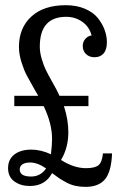

<svg xmlns="http://www.w3.org/2000/svg" viewBox="-20 -710 478 742"><path d="M377.9 -117.2H413.1Q410.2 -45.9 385.5 -16.8Q360.8 12.2 311 12.2Q289.6 12.2 271 8.1Q252.4 3.9 234.6 -5.9Q216.8 -15.6 208.3 -21.5Q199.7 -27.3 181.2 -41Q154.8 8.8 95.2 8.8Q60.1 8.8 35.6 -8.8Q11.2 -26.4 11.2 -60.1Q11.2 -94.2 35.6 -113Q60.1 -131.8 101.1 -131.8Q137.7 -131.8 176.8 -113.8Q181.2 -149.9 181.2 -173.8Q181.2 -231.9 148.9 -299.8H35.2V-339.8H127.9L113.8 -363.8Q93.3 -399.9 83.3 -418.7Q73.2 -437.5 63.2 -469Q53.2 -500.5 53.2 -528.8Q53.2 -602.1 101.1 -646Q148.9 -689.9 233.9 -689.9Q276.4 -689.9 308.6 -676Q340.8 -662.1 358.4 -639.9Q376 -617.7 384.5 -594Q393.1 -570.3 393.1 -546.9Q393.1 -517.6 380.1 -503.2Q367.2 -488.8 345.2 -488.8Q325.2 -488.8 312.5 -501Q299.8 -513.2 299.8 -532.2Q299.8 -548.3 309.6 -559.6Q319.3 -570.8 334 -573.2Q325.2 -606.4 298.1 -625.7Q271 -645 235.8 -645Q133.8 -645 133.8 -529.8Q133.8 -506.8 141.4 -481.7Q148.9 -456.5 157.5 -439Q166 -421.4 182.1 -393.1Q199.2 -363.3 210 -339.8H321.8V-299.8H227.1Q244.1 -247.6 244.1 -199.2Q244.1 -138.7 215.8 -91.8Q265.6 -60.1 312 -60.1Q346.7 -60.1 360.6 -71.5Q374.5 -83 377.9 -117.2ZM100.1 -27.8Q136.7 -27.8 158.2 -59.1Q125 -82 96.2 -82Q77.6 -82 66.9 -75Q56.2 -67.9 56.2 -55.2Q56.2 -27.8 100.1 -27.8Z"/></svg>

Font: Margherita
Style: Regular
Weight: 400
Designer: James Puckett
Foundry: Dunwich Type Founders
Version: Version 1.008;hotconv 1.0.109;makeotfexe 2.5.65596